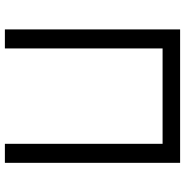

<svg xmlns="http://www.w3.org/2000/svg" viewBox="-6 -734 740 767"><g transform="rotate(90 363.5 -350.0)"><path d="M97 0V-700H630V0H554V-630H173V0Z"/></g></svg>

Font: Geologica ExtraLight
Style: Regular
Weight: 200
Designer: Sindre Bremnes, Frode Helland
Foundry: Monokrom Skriftforlag AS
Version: Version 1.010; ttfautohint (v1.8.4.7-5d5b);gftools[0.9.28]